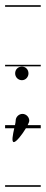

<svg xmlns="http://www.w3.org/2000/svg" viewBox="-22 -483 177 735"><path d="M32.6 8C27.3 32.1 21.1 61 31 61C40.2 61 62.8 32.1 77.2 8H134V-4H83.9C87.7 -11.4 90 -17.6 90 -21C90 -35 78 -47 64 -47C50 -47 38 -35 38 -21C38 -17.6 36.9 -11.4 35.3 -4H-2.5V8ZM-2.5 -463V-457H134V-463ZM-2.5 -235V-229H134V-235ZM-2.5 226V232H134V226ZM87 -202C87 -217 76 -228 62 -228C47 -228 36 -217 36 -202C36 -188 47 -176 62 -176C76 -176 87 -188 87 -202Z"/></svg>

Font: LetsTraceRuled
Style: Medium
Weight: 500
Version: Version 003.000